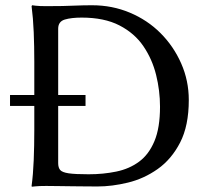

<svg xmlns="http://www.w3.org/2000/svg" viewBox="-20 -707 792 730"><path d="M155.8 -683.6Q189.9 -683.6 216.8 -684.1Q243.7 -684.6 270 -685.8Q296.4 -687 330.6 -687Q406.7 -687 473.6 -658.9Q540.5 -630.9 590.3 -581.1Q640.1 -531.2 668.9 -465.8Q697.8 -400.4 697.8 -326.7Q697.8 -229 664.8 -165Q631.8 -101.1 579.3 -64.2Q526.9 -27.3 466.3 -12.7Q405.8 2 350.1 2Q308.6 2 283.7 1.5Q258.8 1 240.2 1Q221.7 1 202.9 0.5Q184.1 0 155.8 0Q128.4 0 114.7 1.5Q101.1 2.9 101.1 2.9L100.1 0Q106 -43.5 108.2 -98.1Q110.4 -152.8 110.4 -212.4V-304.2H18.1V-345.7H110.4V-471.7Q110.4 -531.2 108.2 -584.7Q106 -638.2 100.1 -683.6L102.1 -687Q102.1 -687 115.7 -685.3Q129.4 -683.6 155.8 -683.6ZM201.2 -86.9Q201.2 -69.8 208.7 -60.8Q216.3 -51.8 240.7 -48.1Q265.1 -44.4 316.9 -44.4Q373 -44.4 422.4 -54.7Q471.7 -64.9 508.8 -92.3Q545.9 -119.6 567.1 -170.2Q588.4 -220.7 588.4 -301.3Q588.4 -362.3 573.5 -422.4Q558.6 -482.4 525.1 -531.5Q491.7 -580.6 434.1 -610.4Q376.5 -640.1 290.5 -640.1Q251 -640.1 226.1 -632.6Q201.2 -625 201.2 -597.7V-345.7H305.2V-304.2H201.2Z"/></svg>

Font: Kurinto Seri
Style: Regular
Weight: 400
Designer: Kurinto was developed by Clint Goss from a range of fonts that are compatible with the SIL Open Font License Version 1.1
Foundry: Clinton F. Goss
Version: Version 2.196; July 25, 2020